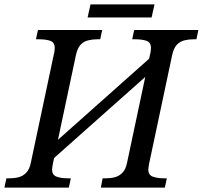

<svg xmlns="http://www.w3.org/2000/svg" viewBox="-40 -850 919 870"><path d="M-20 0 -11 -42H2Q25 -42 44.5 -47Q64 -52 79 -67.5Q94 -83 100 -114L204 -604Q206 -610 207 -619Q208 -628 208 -632Q208 -658 188 -665Q168 -672 136 -672H123L132 -714H423L414 -672H401Q379 -672 359 -667Q339 -662 325 -647Q311 -632 304 -600L200 -110Q199 -104 197.5 -95.5Q196 -87 196 -82Q196 -57 216.5 -49.5Q237 -42 268 -42H281L272 0ZM196 -126 212 -207 647 -594 629 -511ZM417 0 425 -42H438Q461 -42 480.5 -47Q500 -52 515 -67.5Q530 -83 536 -114L640 -604Q642 -610 643 -619Q644 -628 644 -632Q644 -658 624 -665Q604 -672 572 -672H559L568 -714H859L850 -672H837Q815 -672 795 -667Q775 -662 761 -647Q747 -632 740 -600L636 -110Q635 -104 633.5 -95.5Q632 -87 632 -82Q632 -57 652.5 -49.5Q673 -42 704 -42H716L707 0ZM357 -771 370 -830H660L647 -771Z"/></svg>

Font: Noto Serif
Style: Italic
Weight: 400
Italic angle: -12°
Designer: Monotype Design Team
Foundry: Monotype Imaging Inc.
Version: Version 2.013